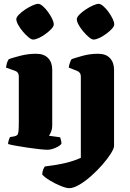

<svg xmlns="http://www.w3.org/2000/svg" viewBox="-20 -780 679 1000"><path d="M227 0Q214 0 185.5 -3Q157 -6 123.5 -11Q90 -16 62 -21Q34 -26 22 -30Q22 -37 25 -47.5Q28 -58 32 -66L55 -70Q65 -72 70 -77Q75 -82 76.5 -98Q78 -114 78 -147V-382Q78 -404 59 -411L11 -428Q13 -440 16 -451Q19 -462 26 -472Q45 -479 85.5 -489.5Q126 -500 168 -500Q209 -500 230.5 -477.5Q252 -455 252 -417V-129Q252 -107 245.5 -92.5Q239 -78 235 -73L293 -65Q295 -60 297.5 -50.5Q300 -41 300 -31Q292 -20 269 -10Q246 0 227 0ZM152 -574Q143 -574 128.5 -586Q114 -598 99.5 -615Q85 -632 75 -650Q65 -668 65 -680Q65 -690 78 -703.5Q91 -717 110.5 -730Q130 -743 149 -751.5Q168 -760 179 -760Q189 -760 203 -748Q217 -736 230 -718Q243 -700 251.5 -682.5Q260 -665 260 -653Q260 -643 248 -630Q236 -617 218.5 -604Q201 -591 183 -582.5Q165 -574 152 -574ZM340 200Q325 200 296.5 188.5Q268 177 240.5 160.5Q213 144 200 129Q200 115 205 103Q210 91 214 87Q279 79 322.5 68.5Q366 58 401 42V-382Q401 -403 381 -411L338 -428Q340 -442 344.5 -454.5Q349 -467 353 -472Q370 -478 409 -489Q448 -500 491 -500Q532 -500 553 -477Q574 -454 574 -417V-20Q574 -7 557.5 19.5Q541 46 514 77Q487 108 455.5 136Q424 164 393.5 182Q363 200 340 200ZM467 -574Q458 -574 443.5 -586Q429 -598 414.5 -615Q400 -632 390 -650Q380 -668 380 -680Q380 -690 393 -703.5Q406 -717 425.5 -730Q445 -743 464 -751.5Q483 -760 494 -760Q504 -760 518 -748Q532 -736 545 -718Q558 -700 566.5 -682.5Q575 -665 575 -653Q575 -643 563 -630Q551 -617 533.5 -604Q516 -591 498 -582.5Q480 -574 467 -574Z"/></svg>

Font: Texturina Black
Style: Regular
Weight: 900
Designer: Guillermo Torres Carreño
Foundry: Omnibus-Type
Version: Version 1.002; ttfautohint (v1.8.3)